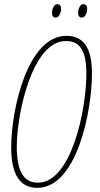

<svg xmlns="http://www.w3.org/2000/svg" viewBox="-20 -897 484 927"><path d="M375 -812C392 -812 401 -838 401 -854C401 -869 394 -877 383 -877C366 -877 357 -852 357 -835C357 -820 364 -812 375 -812ZM249 -812C266 -812 275 -838 275 -854C275 -869 268 -877 257 -877C240 -877 231 -852 231 -835C231 -820 238 -812 249 -812ZM160 10C351 10 424 -361 424 -542C424 -671 380 -724 300 -724C114 -724 34 -370 34 -186C34 -52 78 10 160 10ZM163 -15C97 -15 61 -66 61 -188C61 -347 135 -699 298 -699C366 -699 397 -653 397 -540C397 -369 325 -15 163 -15Z"/></svg>

Font: Noto Sans ExtraCondensed Thin
Style: Italic
Weight: 100
Width: 2
Italic angle: -12°
Designer: Monotype Design Team
Foundry: Monotype Imaging Inc.
Version: Version 2.013